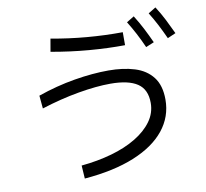

<svg xmlns="http://www.w3.org/2000/svg" viewBox="-94 -952 1188 1107"><g transform="rotate(-10 500.0 -398.5)"><path d="M926 -662Q905 -708 885 -746.5Q865 -785 842 -822L886 -849Q912 -809 933.5 -766.5Q955 -724 974 -683ZM794 -633Q774 -678 753.5 -717Q733 -756 710 -793L754 -820Q780 -779 801.5 -737Q823 -695 842 -653ZM676 -665Q575 -664 466.5 -673Q358 -682 246 -702L259 -777Q362 -758 468 -749Q574 -740 676 -741ZM314 52 309 -25Q404 -34 487 -57.5Q570 -81 632 -118.5Q694 -156 729 -204.5Q764 -253 764 -312Q764 -391 711.5 -426Q659 -461 554 -461Q472 -461 365.5 -442.5Q259 -424 146 -388L139 -464Q248 -502 355.5 -520Q463 -538 556 -538Q642 -538 708.5 -517.5Q775 -497 813 -448Q851 -399 851 -316Q851 -216 788.5 -138Q726 -60 606 -11Q486 38 314 52Z"/></g></svg>

Font: Murecho
Style: Regular
Weight: 400
Designer: Neil Summerour
Foundry: Positype
Version: Version 1.010; ttfautohint (v1.8.3)